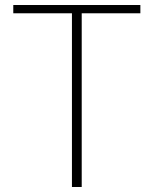

<svg xmlns="http://www.w3.org/2000/svg" viewBox="-20 -746 613 766"><path d="M267 0V-693H33V-726H540V-693H306V0Z"/></svg>

Font: Noto Sans KR Thin Thin
Style: Regular
Weight: 250
Version: Version 2.004-H2;hotconv 1.0.118;makeotfexe 2.5.65603